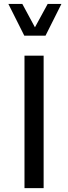

<svg xmlns="http://www.w3.org/2000/svg" viewBox="-20 -975 352 995"><path d="M23.4 -954.6H95.7L161.1 -833.5L227.1 -954.6H298.3L215.8 -790H106ZM206.1 0H106.9V-686.5H206.1Z"/></svg>

Font: Estedad-FD Medium
Style: Regular
Weight: 500
Designer: Amin Abedi
Version: Version 7.3